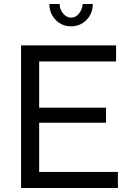

<svg xmlns="http://www.w3.org/2000/svg" viewBox="-20 -936 645 956"><path d="M567 -80V0H85V-710H558V-630H175V-400H508V-325H175V-80ZM334 -848Q356 -848 372.5 -867.5Q389 -887 392 -916H442Q442 -869 411 -837Q380 -805 334 -805Q288 -805 257 -837Q226 -869 226 -916H277Q277 -889 294.5 -868.5Q312 -848 334 -848Z"/></svg>

Font: Raleway Medium
Style: Regular
Weight: 500
Designer: Matt McInerney, Pablo Impallari, Rodrigo Fuenzalida
Foundry: Matt McInerney, Pablo Impallari, Rodrigo Fuenzalida
Version: Version 4.026